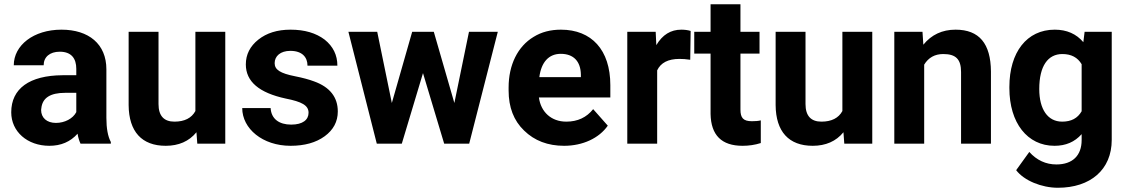

<svg xmlns="http://www.w3.org/2000/svg" viewBox="-20 -678 5320 906"><path d="M213 10C268 10 312 -9 346 -47C349 -28 354 -13 360 0H503V-8C489 -34 482 -72 482 -122V-351C482 -470 399 -538 270 -538C138 -538 45 -464 45 -370H186C186 -409 215 -434 262 -434C317 -434 340 -402 340 -353V-323H275C119 -322 33 -260 33 -148C33 -57 109 10 213 10ZM174 -159 175 -167C180 -216 217 -240 288 -240H340V-149C324 -118 285 -98 244 -98C200 -98 174 -123 174 -159Z M587 -182C588 -57 649 10 762 10C823 10 872 -11 907 -54L911 0H1043V-528H902V-154C884 -121 851 -104 803 -104C753 -104 728 -132 728 -187V-528H587Z M1436 -146C1436 -113 1409 -90 1354 -90C1297 -90 1260 -117 1257 -168H1123C1123 -71 1219 10 1351 10C1417 10 1471 -5 1512 -35C1553 -65 1574 -104 1574 -152C1574 -219 1537 -267 1462 -294C1438 -303 1408 -311 1373 -318C1302 -332 1276 -349 1276 -380C1276 -413 1303 -438 1350 -438C1406 -438 1431 -408 1431 -368H1572C1572 -418 1552 -459 1512 -491C1471 -522 1418 -538 1351 -538C1288 -538 1238 -522 1199 -491C1160 -460 1140 -421 1140 -374C1140 -293 1203 -240 1328 -213C1404 -198 1436 -181 1436 -146Z M1624 -528 1758 0H1876L1976 -333L2076 0H2194L2329 -528H2193L2124 -192L2027 -528H1925L1829 -192L1760 -528Z M2642 10C2730 10 2807 -26 2848 -85L2779 -163C2748 -124 2706 -104 2652 -104C2581 -104 2532 -150 2523 -218H2860V-276C2860 -443 2771 -538 2627 -538C2578 -538 2535 -527 2498 -504C2423 -459 2380 -372 2380 -265V-251C2380 -172 2404 -109 2453 -62C2502 -14 2565 10 2642 10ZM2626 -424C2686 -424 2720 -389 2721 -326V-314H2525C2534 -385 2570 -424 2626 -424Z M3239 -532C3226 -536 3211 -538 3195 -538C3145 -538 3106 -514 3077 -465L3074 -528H2940V0H3081V-346C3098 -382 3133 -400 3186 -400C3201 -400 3218 -399 3237 -396Z M3256 -425H3333V-140C3335 -40 3385 10 3484 10C3513 10 3542 6 3570 -3V-110C3558 -107 3544 -106 3528 -106C3487 -106 3474 -122 3474 -161V-425H3564V-528H3474V-658H3333V-528H3256Z M3640 -182C3641 -57 3702 10 3815 10C3876 10 3925 -11 3960 -54L3964 0H4096V-528H3955V-154C3937 -121 3904 -104 3856 -104C3806 -104 3781 -132 3781 -187V-528H3640Z M4200 0H4341V-373C4361 -406 4391 -423 4431 -423C4491 -423 4515 -398 4515 -338V0H4656V-341C4655 -472 4601 -538 4489 -538C4426 -538 4375 -514 4337 -467L4333 -528H4200Z M4743 -268V-262C4743 -98 4828 10 4956 10C5009 10 5051 -8 5084 -45V-17C5084 56 5041 98 4965 98C4915 98 4872 78 4837 39L4775 125C4812 174 4895 208 4972 208C5125 208 5226 123 5226 -18V-528H5098L5092 -479C5059 -518 5014 -538 4957 -538C4825 -538 4743 -431 4743 -268ZM4993 -423C5035 -423 5065 -407 5084 -375V-153C5065 -120 5035 -104 4992 -104C4924 -104 4884 -162 4884 -258C4884 -367 4925 -423 4993 -423Z"/></svg>

Font: Noto Sans KR Bold
Style: Regular
Weight: 700
Designer: Ryoko NISHIZUKA  (kana & ideographs); Paul D. Hunt (Latin, Greek & Cyrillic); Wenlong ZHANG  (bopomofo); Sandoll Communi
Foundry: Adobe Systems Incorporated
Version: Version 1.004;PS 1.004;hotconv 1.0.82;makeotf.lib2.5.63406